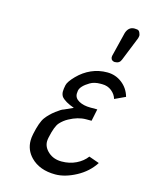

<svg xmlns="http://www.w3.org/2000/svg" viewBox="-119 -854 732 943"><g transform="rotate(15 247.5 -382.5)"><path d="M447.3 -95.2Q415.5 -45.4 359.6 -15.6Q303.7 14.2 254.9 14.2Q174.8 14.2 129.4 -32.2Q95.2 -67.4 95.2 -115.7Q95.2 -130.9 99.1 -149.4Q112.3 -212.4 130.1 -236.6Q147.9 -260.7 175.5 -281.7Q203.1 -302.7 213.4 -304.7L258.8 -325.2Q211.4 -341.8 193.4 -363.3Q186 -375 186 -388.9Q186 -402.8 190.2 -421.9Q194.3 -440.9 224.6 -471.9Q254.9 -502.9 292.5 -519.5Q330.1 -536.1 372.8 -536.1Q415.5 -536.1 448.2 -510.7Q481 -485.4 492.7 -443.8L438.5 -418.5Q432.1 -440.9 411.9 -457.3Q391.6 -473.6 363.3 -473.6H355Q323.2 -473.6 302.2 -460.9Q261.2 -436.5 256.3 -412.1Q254.9 -404.3 254.9 -397Q254.9 -373.5 278.6 -360.6Q302.2 -347.7 336.9 -347.7H372.1L359.4 -286.6H331.5Q290.5 -286.6 246.1 -262.2Q224.1 -250.5 206.8 -231.4Q189.5 -212.4 176.8 -152.8Q174.3 -140.6 174.3 -132.3Q174.3 -102.1 201.2 -78.6Q228 -55.2 268.3 -55.2Q308.6 -55.2 341.8 -71.3Q375 -87.4 394.5 -113.8ZM377 -603.5Q374 -610.4 374 -614.3Q374 -618.2 374.5 -620.6L405.3 -745.6Q416.5 -778.8 446.3 -778.8Q450.7 -778.8 459 -777.8Q468.8 -776.9 473.4 -766.6Q478 -756.3 478 -750L475.6 -737.8L426.3 -615.2Q418.5 -594.7 395.5 -594.7H392.6Q382.3 -596.2 377 -603.5Z"/></g></svg>

Font: Tuffy
Style: Italic
Weight: 400
Italic angle: -12°
Designer: Thatcher Ulrich, Karoly Barta and Michael Everson
Version: Version 001.271